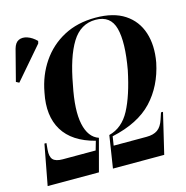

<svg xmlns="http://www.w3.org/2000/svg" viewBox="-162 -826 897 926"><g transform="rotate(-15 287.0 -362.5)"><path d="M-37 0 1 -202H11L8 -169Q5 -135 18.5 -120.5Q32 -106 67 -106H231L244 -151Q132 -180 87 -254Q42 -328 65 -440Q80 -523 124 -587.5Q168 -652 236.5 -688.5Q305 -725 395 -725Q485 -725 540.5 -688.5Q596 -652 617 -587.5Q638 -523 623 -440Q600 -328 530.5 -254Q461 -180 328 -151L321 -106H485Q520 -106 540.5 -120.5Q561 -135 572 -169L583 -202H593L545 0H289L314 -161Q381 -178 418.5 -248.5Q456 -319 481 -440Q505 -574 486.5 -644.5Q468 -715 393 -715Q318 -715 274.5 -644.5Q231 -574 207 -440Q182 -319 197 -248.5Q212 -178 262 -161L219 0ZM-40 -517 -55 -525 -15 -680Q-7 -709 11.5 -717.5Q30 -726 54 -718Q78 -710 100 -688L97 -676Z"/></g></svg>

Font: Noto Serif Display ExtraCondensed
Style: Bold Italic
Weight: 700
Width: 2
Italic angle: -12°
Designer: Monotype Design Team
Foundry: Monotype Imaging Inc.
Version: Version 2.009